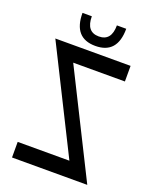

<svg xmlns="http://www.w3.org/2000/svg" viewBox="-172 -1056 925 1152"><g transform="rotate(20 290.0 -480.0)"><path d="M530.3 -759.8Q530.3 -726.6 530.3 -660.2Q419.9 -660.2 200.2 -660.2Q309.6 -440.4 530.3 0Q370.1 0 49.8 0Q49.8 -33.2 49.8 -99.6Q160.2 -99.6 379.9 -99.6Q269.5 -320.3 49.8 -759.8Q210 -759.8 530.3 -759.8ZM429.7 -960Q415 -960 370.1 -960Q370.1 -860.4 290 -860.4Q210 -860.4 210 -960Q190.4 -960 150.4 -960Q150.4 -799.8 290 -799.8Q429.7 -799.8 429.7 -960Z"/></g></svg>

Font: Alibu-Mazigh Belkasim 1
Style: Bold
Weight: 400
Designer: Mazigh Moubarik Belkasim
Version: Version 1.0